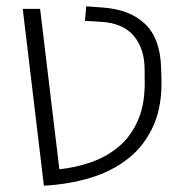

<svg xmlns="http://www.w3.org/2000/svg" viewBox="-20 -578 581 608"><path d="M119 10 52 -550H107L168 -42Q218 -47 267.5 -64Q317 -81 356.5 -114Q396 -147 418.5 -201Q441 -255 438 -334V-357Q438 -423 404 -464Q370 -505 299 -509L249 -512L253 -558L307 -554Q391 -548 439 -502.5Q487 -457 490 -366L491 -338Q495 -246 466.5 -181.5Q438 -117 386 -76Q334 -35 265 -14.5Q196 6 119 10Z"/></svg>

Font: Assistant Light
Style: Regular
Weight: 300
Designer: Hebrew By Ben Nathan, Latin by Paul Hunt
Version: Version 3.000